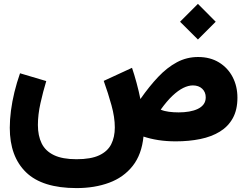

<svg xmlns="http://www.w3.org/2000/svg" viewBox="-20 -734 1284 997"><path d="M981.4 -290.5Q1011.7 -290.5 1030 -273.2Q1048.3 -255.9 1048.3 -228.5Q1048.3 -207.5 1037.4 -192.6Q1026.4 -177.7 1007.1 -168.5Q987.8 -159.2 962.2 -154.8Q936.5 -150.4 907.7 -150.4Q880.9 -150.4 856.9 -153.6Q833 -156.7 814.5 -164.6Q846.2 -209 875.7 -236.8Q905.3 -264.6 931.9 -277.6Q958.5 -290.5 981.4 -290.5ZM1008.8 -438Q949.7 -438 898.9 -410.9Q848.1 -383.8 801.8 -335Q755.4 -286.1 709 -219.7Q701.2 -259.3 689.2 -303.5Q677.2 -347.7 665.5 -381.8L518.6 -314Q541.5 -250.5 558.8 -187.7Q576.2 -125 576.2 -72.3Q576.2 -22 557.4 15.1Q538.6 52.2 495.1 72.5Q451.7 92.8 377.4 92.8Q304.2 92.8 260 71.5Q215.8 50.3 196.3 10.5Q176.8 -29.3 176.8 -85Q176.8 -138.7 190.2 -198.5Q203.6 -258.3 220.2 -313L84 -353.5Q66.9 -304.7 54.9 -255.6Q43 -206.5 36.9 -159.7Q30.8 -112.8 30.8 -70.3Q30.8 78.6 115.2 160.6Q199.7 242.7 377.4 242.7Q471.7 242.7 546.9 214.8Q622.1 187 668.9 127.7Q715.8 68.4 725.1 -24.9Q759.8 -13.2 801.8 -6.6Q843.8 0 893.1 0Q961.4 0 1019.8 -12Q1078.1 -23.9 1121.3 -50.3Q1164.6 -76.7 1188.7 -120.1Q1212.9 -163.6 1212.9 -226.6Q1212.9 -286.1 1188 -334Q1163.1 -381.8 1117.2 -409.9Q1071.3 -438 1008.8 -438ZM915 -621.1 1007.8 -528.8 1100.1 -621.1 1007.8 -713.9Z"/></svg>

Font: Estedad-FD-VF Thin
Style: Regular
Weight: 100
Designer: Amin Abedi
Version: Version 5.0